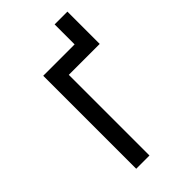

<svg xmlns="http://www.w3.org/2000/svg" viewBox="-284 -1070 1168 1168"><g transform="rotate(-45 300.0 -486.0)"><path d="M430 -790V-972H540V-790ZM160 -800H540V-694H274V0H160Z"/></g></svg>

Font: Martian Mono Condensed
Style: Regular
Weight: 400
Width: 3
Designer: Roman Shamin
Foundry: Evil Martians
Version: Version 1.000